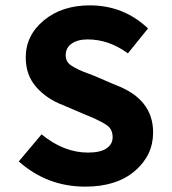

<svg xmlns="http://www.w3.org/2000/svg" viewBox="-20 -684 640 716"><path d="M298 12Q156 12 50 -82L135 -183Q218 -115 308 -115Q354 -115 377 -130.5Q400 -146 400 -172Q400 -201 380.5 -215.5Q361 -230 314 -250Q304 -254 299 -256L215 -292Q154 -315 115 -359.5Q76 -404 76 -470Q76 -552 143.5 -608Q211 -664 315 -664Q441 -664 532 -578L457 -485Q386 -537 307 -537Q270 -537 247.5 -521.5Q225 -506 225 -478Q225 -464 231.5 -453.5Q238 -443 256.5 -433Q275 -423 287.5 -418Q300 -413 332 -401L411 -367Q551 -315 551 -190Q551 -105 483 -46.5Q415 12 298 12Z"/></svg>

Font: TypoPRO Source Code Pro
Style: Bold
Weight: 700
Monospace: yes
Designer: Paul D. Hunt, Teo Tuominen
Foundry: Adobe Systems Incorporated
Version: Version 2.010;PS 1.0;hotconv 1.0.84;makeotf.lib2.5.63406